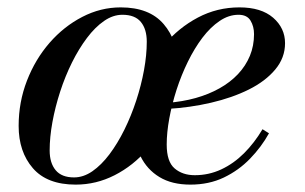

<svg xmlns="http://www.w3.org/2000/svg" viewBox="-20 -490 826 520"><path d="M185 10Q107.5 10 69 -34.5Q30.5 -79 30.5 -149Q30.5 -213.5 53 -271.5Q75.5 -329.5 114.2 -374Q153 -418.5 202.8 -444.2Q252.5 -470 307 -470Q384.5 -470 423.2 -424.8Q462 -379.5 462 -310Q462 -245.5 439.8 -187.8Q417.5 -130 379 -85.5Q340.5 -41 290.5 -15.5Q240.5 10 185 10ZM180.5 -9.5Q206 -9.5 230.2 -26.2Q254.5 -43 276.5 -72.2Q298.5 -101.5 317 -139Q335.5 -176.5 349 -217.8Q362.5 -259 370 -300Q377.5 -341 377.5 -377Q377.5 -411 361.5 -430.5Q345.5 -450 311.5 -450Q286 -450 261.8 -433.2Q237.5 -416.5 215.5 -387.2Q193.5 -358 175 -320.8Q156.5 -283.5 143 -242Q129.5 -200.5 122 -159.5Q114.5 -118.5 114.5 -82.5Q114.5 -48.5 130.8 -29Q147 -9.5 180.5 -9.5ZM495.5 10Q445.5 10 411.8 -10.5Q378 -31 360.5 -67Q343 -103 343 -150Q343 -208.5 364.5 -265.5Q386 -322.5 425 -368.8Q464 -415 516 -442.5Q568 -470 628.5 -470Q687.5 -470 719.8 -442Q752 -414 752 -373Q752 -333.5 725.5 -301.8Q699 -270 653.8 -247.5Q608.5 -225 551.5 -211.8Q494.5 -198.5 433 -195V-211.5Q474 -214.5 509.8 -224.5Q545.5 -234.5 574.5 -250.8Q603.5 -267 624.5 -289.2Q645.5 -311.5 656.8 -338.8Q668 -366 668 -397.5Q668 -418.5 658.5 -434.2Q649 -450 626 -450Q599.5 -450 574.8 -433.2Q550 -416.5 528.2 -387.8Q506.5 -359 488.8 -322.8Q471 -286.5 458.2 -247Q445.5 -207.5 438.5 -169.2Q431.5 -131 431.5 -98.5Q431.5 -52 453 -33.8Q474.5 -15.5 507.5 -15.5Q545.5 -15.5 579.2 -31.2Q613 -47 641 -75Q669 -103 691 -140L708.5 -129Q688 -92 657.2 -60.2Q626.5 -28.5 586.2 -9.2Q546 10 495.5 10Z"/></svg>

Font: Bodoni Moda 11pt Medium
Style: Italic
Weight: 500
Italic angle: -13°
Designer: Owen Earl
Foundry: indestructible type
Version: Version 2.004